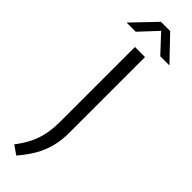

<svg xmlns="http://www.w3.org/2000/svg" viewBox="-413 -932 1090 1090"><g transform="rotate(45 132.0 -387.0)"><path d="M51 172 -2 135.5Q30.5 92.5 51.2 51.5Q72 10.5 81.8 -36.8Q91.5 -84 91.5 -145V-740H172.5V-134Q172.5 -73.5 160 -23Q147.5 27.5 120.8 74.8Q94 122 51 172ZM-40 -804.5 95 -945.5H169L304 -804.5H230.5L132 -910L33.5 -804.5Z"/></g></svg>

Font: Encode Sans Semi Expanded
Style: Regular
Weight: 400
Width: 6
Designer: Multiple Designers
Foundry: Impallari Type
Version: Version 3.000; ttfautohint (v1.8.3) -l 8 -r 50 -G 200 -x 14 